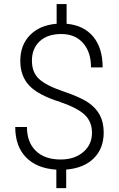

<svg xmlns="http://www.w3.org/2000/svg" viewBox="-20 -839 594 960"><path d="M439.9 -175.3Q439.9 -229.5 404.8 -263.9Q369.6 -298.3 280.8 -329.1Q170.4 -363.8 126 -411.4Q81.5 -459 81.5 -534.7Q81.5 -614.3 130.4 -663.8Q179.2 -713.4 263.2 -720.2V-818.8H313V-720.2Q398.9 -712.4 446 -655.8Q493.2 -599.1 493.2 -502H435.1Q435.1 -578.6 395.3 -623.8Q355.5 -668.9 286.6 -668.9Q217.3 -668.9 178.5 -632.6Q139.6 -596.2 139.6 -535.6Q139.6 -477.1 175.3 -444.1Q210.9 -411.1 296.6 -382.1Q382.3 -353 421.1 -326.4Q460 -299.8 479.2 -263.4Q498.5 -227.1 498.5 -176.3Q498.5 -96.2 448.5 -47.1Q398.4 2 311 8.8V101.6H261.7V9.3Q163.6 2.9 109.9 -52.5Q56.2 -107.9 56.2 -204.1H114.7Q114.7 -127.9 159.2 -84.7Q203.6 -41.5 283.2 -41.5Q352.5 -41.5 396.2 -78.6Q439.9 -115.7 439.9 -175.3Z"/></svg>

Font: Vazir Thin UI
Style: Thin-UI
Weight: 100
Designer: Saber Rastikerdar
Foundry: Saber Rastikerdar
Version: Version 30.0.0